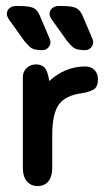

<svg xmlns="http://www.w3.org/2000/svg" viewBox="-20 -617 358 647"><path d="M146 -344Q141 -377 130.5 -388.5Q120 -400 102 -400Q83 -400 70 -388Q57 -376 57 -357V-51Q57 -22 70.5 -6Q84 10 107 10Q130 10 143 -6Q156 -22 156 -51V-161Q156 -234 178.5 -265Q201 -296 257 -303Q281 -307 295.5 -315.5Q310 -324 310 -350Q310 -369 298.5 -381Q287 -393 267 -393Q200 -393 146 -344ZM156 -549 206 -479Q216 -467 223.5 -460Q231 -453 241 -450.5Q251 -448 267 -448Q278 -448 286 -456Q294 -464 294 -475Q294 -481 289 -492L260 -560Q254 -575 246 -583Q238 -591 223.5 -594Q209 -597 179 -597Q165 -597 156 -589.5Q147 -582 147 -570Q147 -561 156 -549ZM12 -549 62 -479Q72 -467 79.5 -460Q87 -453 97 -450.5Q107 -448 123 -448Q134 -448 142 -456Q150 -464 150 -475Q150 -482 145 -492L116 -560Q110 -575 102.5 -583Q95 -591 80 -594Q65 -597 35 -597Q21 -597 12 -589.5Q3 -582 3 -570Q3 -561 12 -549Z"/></svg>

Font: Beiruti SemiBold
Style: Regular
Weight: 600
Designer: Arlette Boutros
Foundry: Boutros
Version: Version 1.41